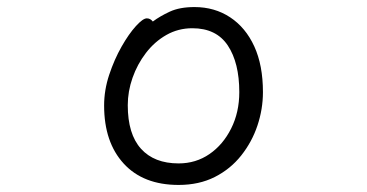

<svg xmlns="http://www.w3.org/2000/svg" viewBox="-20 -506 1040 544"><path d="M413 -445Q433 -460 461 -473Q489 -486 531 -486Q588 -486 632 -457Q676 -428 700.5 -374.5Q725 -321 725 -245Q725 -197 709.5 -150.5Q694 -104 663.5 -65.5Q633 -27 588.5 -4.5Q544 18 486 18Q386 18 330.5 -42.5Q275 -103 275 -207Q275 -251 289.5 -294.5Q304 -338 324.5 -374Q345 -410 365 -432Q385 -454 396 -454Q406 -454 413 -445ZM486 -43Q535 -43 573.5 -69.5Q612 -96 635 -142Q658 -188 658 -245Q658 -328 625.5 -377Q593 -426 525 -426Q485 -426 451.5 -407Q418 -388 393.5 -356Q369 -324 355.5 -285.5Q342 -247 342 -208Q342 -126 379.5 -84.5Q417 -43 486 -43Z"/></svg>

Font: Moon Stars Kai T
Style: Regular
Weight: 400
Designer: GuiWonder
Version: Version 1.101